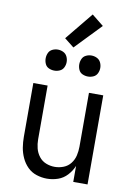

<svg xmlns="http://www.w3.org/2000/svg" viewBox="-105 -1052 786 1125"><g transform="rotate(10 288.0 -489.0)"><path d="M255 8Q289 8 320.5 -3Q352 -14 375 -39Q398 -64 411 -95V0H496V-530H411V-210Q411 -183 405 -157Q399 -131 382.5 -109.5Q366 -88 340.5 -78Q315 -68 288 -68Q261 -68 236 -78Q211 -88 194.5 -109.5Q178 -131 171.5 -157Q165 -183 165 -210V-530H80V-210Q80 -178 85 -147Q90 -116 103.5 -86.5Q117 -57 139.5 -34.5Q162 -12 193 -2Q224 8 255 8ZM388 -623Q405 -623 420.5 -630Q436 -637 443.5 -652.5Q451 -668 451 -685Q451 -702 443.5 -717.5Q436 -733 420.5 -740.5Q405 -748 388 -748Q371 -748 355.5 -740.5Q340 -733 333 -717.5Q326 -702 326 -685Q326 -668 333 -652.5Q340 -637 355.5 -630Q371 -623 388 -623ZM188 -623Q205 -623 220.5 -630Q236 -637 243.5 -652.5Q251 -668 251 -685Q251 -702 243.5 -717.5Q236 -733 220.5 -740.5Q205 -748 188 -748Q171 -748 155.5 -740.5Q140 -733 133 -717.5Q126 -702 126 -685Q126 -668 133 -652.5Q140 -637 155.5 -630Q171 -623 188 -623ZM275 -776 423 -930 353 -986 218 -821Z"/></g></svg>

Font: Iosevka Sparkle
Style: Regular
Weight: 400
Designer: Belleve Invis
Foundry: Belleve Invis
Version: Version 4.5.0; ttfautohint (v1.8.3)